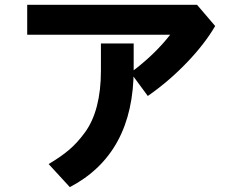

<svg xmlns="http://www.w3.org/2000/svg" viewBox="-20 -727 1040 796"><path d="M92.8 -583V-707H796.9L872.1 -619.1Q828.1 -543.9 753.9 -466.8Q679.7 -389.6 592.8 -329.1L521.5 -425.8Q621.1 -500 685.5 -583ZM181.6 -46.9Q231.4 -76.2 266.1 -105.5Q300.8 -134.8 333 -179.2Q365.2 -223.6 381.8 -287.6Q398.4 -351.6 398.4 -433.6V-546.9H534.2V-439.5Q534.2 -89.8 269.5 48.8Z"/></svg>

Font: Gothic A1 ExtraBold
Style: Regular
Weight: 800
Designer: HanYang I&C Co.,Ltd.
Foundry: HanYang I&C Co.,Ltd.
Version: Version 2.50